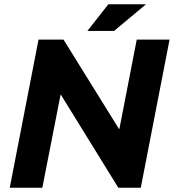

<svg xmlns="http://www.w3.org/2000/svg" viewBox="-20 -887 821 907"><path d="M26 0 162 -700H280L542 -278H544L626 -700H781L645 0H539L268 -439H266L180 0ZM393 -741 492 -867H670L519 -741Z"/></svg>

Font: REM SemiBold
Style: Italic
Weight: 600
Italic angle: -11°
Designer: Octavio Pardo
Foundry: Ashler Design
Version: Version 1.005;gftools[0.9.28]